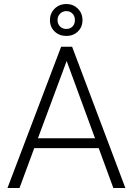

<svg xmlns="http://www.w3.org/2000/svg" viewBox="-20 -946 669 966"><path d="M476.6 -200.7H152.3L78.1 0H17.6L287.6 -710.9H342.8L610.8 0H550.3ZM170.9 -250.5H458L315.4 -639.2ZM231.4 -844.7Q231.4 -879.4 255.1 -902.6Q278.8 -925.8 314 -925.8Q348.1 -925.8 371.6 -902.6Q395 -879.4 395 -844.7Q395 -809.6 371.6 -787.4Q348.1 -765.1 314 -765.1Q278.8 -765.1 255.1 -787.4Q231.4 -809.6 231.4 -844.7ZM269.5 -844.7Q269.5 -825.2 282.2 -812.7Q294.9 -800.3 314 -800.3Q332.5 -800.3 344.7 -812.5Q356.9 -824.7 356.9 -844.7Q356.9 -864.7 344.7 -877.4Q332.5 -890.1 314 -890.1Q294.9 -890.1 282.2 -877.2Q269.5 -864.3 269.5 -844.7Z"/></svg>

Font: Roboto Web
Style: Light
Weight: 300
Designer: Google
Version: Version 1.200310; 2013